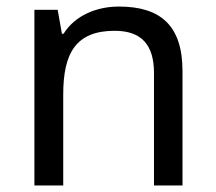

<svg xmlns="http://www.w3.org/2000/svg" viewBox="-20 -566 658 586"><path d="M343 -546C275 -546 209 -519 174 -463H169L156 -536H85V0H173V-278C173 -403 211 -472 330 -472C412 -472 450 -429 450 -343V0H537V-349C537 -487 471 -546 343 -546Z"/></svg>

Font: Noto Sans Inscriptional Parthian
Style: Regular
Weight: 400
Designer: Monotype Design Team
Foundry: Monotype Imaging Inc.
Version: Version 2.003